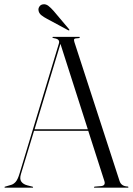

<svg xmlns="http://www.w3.org/2000/svg" viewBox="-20 -871 616 891"><path d="M133.5 -2.5Q133.5 0 131 0H3.5Q1 0 1 -2.5Q1 -4.5 4 -5L31.5 -13Q42.5 -16 52.2 -26.5Q62 -37 70.5 -65L253 -668Q256.5 -678.5 251.5 -685Q246.5 -691.5 229.5 -694Q223 -696 223 -697.5Q223 -700 227 -700H347.5Q350.5 -700 350.5 -697.5Q350.5 -695.5 345 -694Q327.5 -693.5 324.8 -690Q322 -686.5 325 -676.5L535 -30.5Q543 -6.5 572.5 -5.5Q576 -4.5 576 -2.5Q576 0 573 0H419Q416 0 416 -2.5Q416 -4 420 -5L450.5 -7.5Q471.5 -10.5 464 -32L389.5 -264H138L77.5 -64.5Q70 -40.5 79 -28Q88 -15.5 108 -10.5L130 -5Q133.5 -4.5 133.5 -2.5ZM140.5 -271H387.5L260.5 -667.5ZM229.5 -819.5 300 -736Q303 -733 301.5 -730.5Q300 -728.5 296 -731L198.5 -783.5Q183 -791.5 171.5 -800.8Q160 -810 158.5 -824.5Q157.5 -833 163.5 -841.5Q169.5 -850 181 -851Q193 -852.5 204.5 -843.8Q216 -835 229.5 -819.5Z"/></svg>

Font: Fraunces 144pt Light
Style: Regular
Weight: 300
Version: Version 1.000;[b76b70a41]